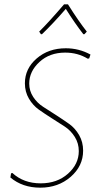

<svg xmlns="http://www.w3.org/2000/svg" viewBox="-20 -863 463 887"><path d="M169 -705 161 -717Q203 -758 276 -843H294Q343 -765 381 -717L370 -705H365Q326 -755 284 -822Q225 -754 174 -705ZM284 -640Q345 -640 398 -611L392 -593L385 -592Q339 -620 281 -620Q209 -620 162 -576.5Q115 -533 115 -477Q115 -443 133.5 -415Q152 -387 179.5 -369.5Q207 -352 239.5 -331Q272 -310 299.5 -290.5Q327 -271 345.5 -239Q364 -207 364 -167Q364 -96 306.5 -46Q249 4 166 4Q84 4 28 -43L31 -62L37 -64Q89 -16 168 -16Q244 -16 294 -60.5Q344 -105 344 -165Q344 -201 325.5 -230.5Q307 -260 279.5 -278Q252 -296 219.5 -316.5Q187 -337 159.5 -356.5Q132 -376 113.5 -407.5Q95 -439 95 -478Q95 -546 149.5 -593Q204 -640 284 -640Z"/></svg>

Font: Alegreya Sans Thin
Style: Italic
Weight: 100
Italic angle: -7°
Designer: Juan Pablo del Peral
Foundry: Huerta Tipografica
Version: Version 2.007